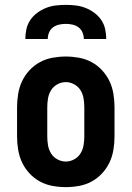

<svg xmlns="http://www.w3.org/2000/svg" viewBox="-20 -760 540 788"><path d="M250 8Q223 8 195.5 3Q168 -2 144 -15Q120 -28 101 -48.5Q82 -69 70.5 -93.5Q59 -118 54.5 -145.5Q50 -173 50 -200V-320Q50 -347 54.5 -374.5Q59 -402 70.5 -426.5Q82 -451 101 -471.5Q120 -492 144 -505Q168 -518 195.5 -523Q223 -528 250 -528Q277 -528 304.5 -523Q332 -518 356 -505Q380 -492 399 -471.5Q418 -451 429.5 -426.5Q441 -402 445.5 -374.5Q450 -347 450 -320V-200Q450 -173 445.5 -145.5Q441 -118 429.5 -93.5Q418 -69 399 -48.5Q380 -28 356 -15Q332 -2 304.5 3Q277 8 250 8ZM250 -97Q268 -97 284.5 -106Q301 -115 310.5 -130.5Q320 -146 323 -164Q326 -182 326 -200V-320Q326 -338 323 -356Q320 -374 310.5 -389.5Q301 -405 284.5 -414Q268 -423 250 -423Q232 -423 215.5 -414Q199 -405 189.5 -389.5Q180 -374 177 -356Q174 -338 174 -320V-200Q174 -182 177 -164Q180 -146 189.5 -130.5Q199 -115 215.5 -106Q232 -97 250 -97ZM84 -600Q84 -621 88.5 -641Q93 -661 104.5 -678Q116 -695 133 -707.5Q150 -720 169 -727.5Q188 -735 208.5 -737.5Q229 -740 250 -740Q271 -740 291.5 -737.5Q312 -735 331 -727.5Q350 -720 367 -707.5Q384 -695 395.5 -678Q407 -661 411.5 -641Q416 -621 416 -600H324Q324 -614 318.5 -627Q313 -640 302 -648Q291 -656 277.5 -659Q264 -662 250 -662Q236 -662 222.5 -659Q209 -656 198 -648Q187 -640 181.5 -627Q176 -614 176 -600Z"/></svg>

Font: Iosevka Curly Extrabold
Style: Regular
Weight: 800
Monospace: yes
Designer: Belleve Invis
Foundry: Belleve Invis
Version: Version 22.1.2; ttfautohint (v1.8.4)